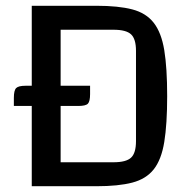

<svg xmlns="http://www.w3.org/2000/svg" viewBox="-20 -645 664 665"><path d="M90 -625H314Q390 -625 438 -612.5Q486 -600 512.5 -566Q539 -532 549 -471Q559 -410 559 -312Q559 -215 549 -153.5Q539 -92 512.5 -58.5Q486 -25 438 -12.5Q390 0 314 0H90ZM190 -542V-83H373Q417 -83 434 -99Q451 -115 451 -156V-469Q451 -510 434 -526Q417 -542 373 -542ZM28 -306Q28 -332 36 -340Q44 -348 69 -348H292V-319Q292 -294 284.5 -286Q277 -278 251 -278H28Z"/></svg>

Font: Changa
Style: Regular
Weight: 400
Designer: Eduardo Rodriguez Tunni
Foundry: Eduardo Rodriguez Tunni
Version: Version 3.003